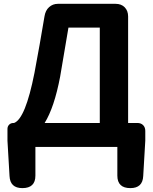

<svg xmlns="http://www.w3.org/2000/svg" viewBox="-20 -760 790 993"><path d="M210.9 -124H496.1V-617.2H334Q302.7 -429.7 291 -363.3Q260.7 -204.1 210.9 -124ZM586.9 0H163.1V148.4Q163.1 212.9 95.7 212.9Q32.2 212.9 29.3 150.4L18.6 -32.2V-92.8Q18.6 -106.4 27.3 -115.2Q36.1 -124 49.8 -124H52.7Q111.3 -145.5 158.2 -382.8Q185.5 -527.3 210 -674.8Q214.8 -706.1 233.9 -723.1Q252.9 -740.2 279.3 -740.2H578.1Q607.4 -740.2 625 -722.2Q642.6 -704.1 642.6 -674.8V-124H690.4Q709 -124 720.2 -112.8Q731.4 -101.6 731.4 -83V-32.2L720.7 150.4Q717.8 212.9 654.3 212.9Q586.9 212.9 586.9 148.4Z"/></svg>

Font: GenSenMaruGothic TW TTF Bold
Style: Regular
Weight: 700
Version: Version 1.301